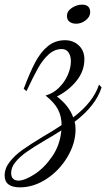

<svg xmlns="http://www.w3.org/2000/svg" viewBox="-91 -526 457 826"><path d="M-71 229Q-71 198 -49 170Q-27 142 6 118.5Q39 95 97 60Q139 36 174 12Q174 -25 158.5 -55Q143 -85 105 -115Q138 -124 163 -149Q188 -174 201 -204.5Q214 -235 214 -262Q214 -285 204 -300Q194 -315 175 -315Q144 -315 118.5 -292Q93 -269 73 -233.5Q53 -198 23 -134L11 -144Q37 -213 60 -257Q83 -301 114.5 -327Q146 -353 189 -353Q224 -353 248 -330.5Q272 -308 272 -271Q272 -220 238 -178Q204 -136 154 -111Q206 -71 224 -21Q310 -86 335 -162L346 -150Q321 -71 230 -2Q234 11 234 31Q234 90 199.5 148.5Q165 207 109.5 243.5Q54 280 -5 280Q-71 280 -71 229ZM173 35Q129 63 107 75Q53 107 24.5 127Q-4 147 -23.5 170Q-43 193 -43 218Q-43 235 -34.5 243Q-26 251 -12 251Q15 251 57 224Q99 197 133 148Q167 99 173 35ZM197 -457Q197 -478 218 -492Q239 -506 262 -506Q297 -506 297 -473Q297 -454 278 -439Q259 -424 237 -424Q219 -424 208 -432.5Q197 -441 197 -457Z"/></svg>

Font: Dancing Script
Style: Regular
Weight: 400
Designer: Pablo Impallari
Foundry: Pablo Impallari
Version: Version 2.000